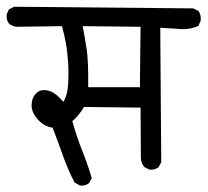

<svg xmlns="http://www.w3.org/2000/svg" viewBox="-31 -578 627 580"><path d="M420.9 -65.4 405.3 -73.2Q394.5 -85 394.5 -102.5L393.6 -252.9L222.7 -254.9Q208 -229.5 187.5 -211.9Q201.2 -163.1 217.3 -123Q233.4 -83 246.1 -40L238.3 -25.4Q227.5 -15.6 210.9 -17.6L194.3 -26.4Q173.8 -66.4 158.7 -108.9Q143.6 -151.4 127.9 -192.4Q102.5 -195.3 83 -217.3Q63.5 -239.3 64.5 -261.7Q65.4 -284.2 79.1 -296.9Q92.8 -309.6 114.7 -304.2Q136.7 -298.8 160.2 -270.5Q172.9 -290 174.8 -323.2Q176.8 -356.4 174.8 -388.7Q172.9 -420.9 168 -447.8Q163.1 -474.6 156.2 -499L17.6 -497.1Q5.9 -499 -3.9 -506.8Q-12.7 -517.6 -10.7 -535.2L-3.9 -549.8L11.7 -557.6L552.7 -552.7L568.4 -544.9Q577.1 -533.2 575.2 -515.6L568.4 -500Q539.1 -486.3 502 -491.2L453.1 -494.1L456.1 -87.9L448.2 -73.2Q437.5 -64.5 420.9 -65.4ZM391.6 -314.5 393.6 -497.1 218.8 -499Q224.6 -468.8 230.5 -431.6Q236.3 -394.5 235.4 -314.5Z"/></svg>

Font: NaikaiFont
Style: Regular
Weight: 400
Version: Version 1.67